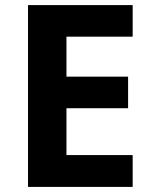

<svg xmlns="http://www.w3.org/2000/svg" viewBox="-20 -734 600 754"><path d="M501 0H90V-714H501V-590H241V-433H483V-309H241V-125H501Z"/></svg>

Font: Noto Sans NKo Unjoined
Style: Bold
Weight: 700
Designer: Monotype Design Team
Foundry: Monotype Imaging Inc.
Version: Version 2.004